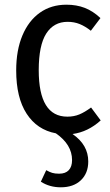

<svg xmlns="http://www.w3.org/2000/svg" viewBox="-20 -559 469 818"><path d="M356 129Q356 179 324.5 209Q293 239 239 239Q191 239 154 215L177 166Q191 174 202.5 177.5Q214 181 232 181Q259 181 273 166Q287 151 287 123Q287 57 218 9Q138 -6 93.5 -74.5Q49 -143 49 -259Q49 -345 75.5 -408Q102 -471 150 -505Q198 -539 263 -539Q306 -539 341 -525.5Q376 -512 408 -482L367 -428Q343 -447 319.5 -456.5Q296 -466 268 -466Q209 -466 177 -416Q145 -366 145 -260Q145 -62 267 -62Q295 -62 318 -71.5Q341 -81 368 -101L409 -46Q355 3 289 12Q356 58 356 129Z"/></svg>

Font: Fira Sans Condensed
Style: Regular
Weight: 400
Width: 3
Designer: bBox Type GmbH & Carrois Corporate GbR & Edenspiekermann AG
Foundry: bBox Type GmbH & Carrois Corporate GbR & Edenspiekermann AG
Version: Version 4.301